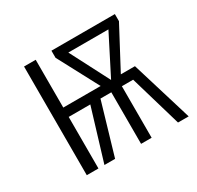

<svg xmlns="http://www.w3.org/2000/svg" viewBox="-119 -661 822 800"><g transform="rotate(-30 292.0 -261.5)"><path d="M484.9 -293 574.2 0H522.9L450.2 -248H396V0H345.2V-248H293L220.2 0H168.9L244.1 -248H140.1V0H84V-522.9H140.1V-293H319.8L215.8 -488.8V-522.9H521V-488.8L417 -293ZM272.9 -481 370.1 -293 465.8 -481Z"/></g></svg>

Font: Fira Sans Compressed Light
Style: Regular
Weight: 300
Width: 1
Designer: Carrois Corporate & Edenspiekermann AG
Foundry: Carrois Corporate GbR & Edenspiekermann AG
Version: Version 4.203;PS 004.203;hotconv 1.0.88;makeotf.lib2.5.64775